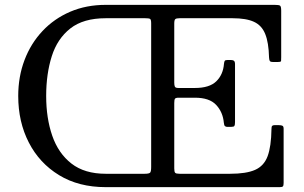

<svg xmlns="http://www.w3.org/2000/svg" viewBox="-20 -770 1252 790"><path d="M55 -375C55 -304 69.5 -240.2 98.5 -183.8C127.5 -127.2 168.9 -82.5 222.8 -49.5C276.6 -16.5 340.7 0 415 0H1131C1137.7 0 1142 -1.1 1144 -3.2C1146 -5.4 1147 -10 1147 -17V-240C1147 -246.7 1145.4 -250.8 1142.2 -252.5C1139.1 -254.2 1134.3 -255 1128 -255H1109C1104.7 -255 1101.6 -254 1099.8 -252C1097.9 -250 1097 -245.7 1097 -239C1096.3 -191 1091 -153.7 1081 -127C1071 -100.3 1053.8 -81.7 1029.5 -71C1005.2 -60.3 971 -55 927 -55H719C709.3 -55 703.2 -56.3 700.8 -59C698.2 -61.7 697 -67.7 697 -77V-346C697 -355 698 -360.9 700 -363.8C702 -366.6 707.3 -368 716 -368H782C821.7 -368 850.8 -358.2 869.2 -338.5C887.8 -318.8 898.3 -294.3 901 -265C901.7 -257.3 903.3 -252.6 906 -250.8C908.7 -248.9 911.5 -248 914.5 -248H931C938.3 -248 942.8 -249.3 944.5 -252C946.2 -254.7 947 -260 947 -268V-508C947 -518 941.8 -523 931.5 -523H915C910 -523 906.7 -522 905 -520C903.3 -518 902.2 -513.7 901.5 -507C899.2 -477.7 888.7 -453.8 870 -435.5C851.3 -417.2 822 -408 782 -408H714C706 -408 701.2 -409.8 699.5 -413.5C697.8 -417.2 697 -422.7 697 -430V-673C697 -682.7 698.4 -688.8 701.2 -691.2C704.1 -693.8 710 -695 719 -695H937C974.3 -695 1003.7 -690.1 1025 -680.2C1046.3 -670.4 1061.8 -653.8 1071.2 -630.2C1080.8 -606.8 1086 -574.7 1087 -534C1087.3 -527.7 1088.2 -522.9 1089.8 -519.8C1091.2 -516.6 1095.7 -515 1103 -515H1123C1131.7 -515 1136.2 -516.3 1136.5 -519C1136.8 -521.7 1137 -527 1137 -535V-726C1137 -737.7 1135.4 -744.6 1132.2 -746.8C1129.1 -748.9 1121.7 -750 1110 -750H415C361.7 -750 313 -740.6 269 -721.8C225 -702.9 187 -676.5 155 -642.5C123 -608.5 98.3 -568.8 81 -523.2C63.7 -477.8 55 -428.3 55 -375ZM577.5 -695C587.8 -695 594.5 -694.1 597.5 -692.2C600.5 -690.4 602 -684.3 602 -674V-83C602 -70.7 600.6 -62.9 597.8 -59.8C594.9 -56.6 587.3 -55 575 -55H415C357 -55 310 -69 274 -97C238 -125 211.7 -163.2 195 -211.5C178.3 -259.8 170 -314.3 170 -375C170 -435.7 177.7 -490.2 193 -538.5C208.3 -586.8 233.8 -625 269.5 -653C305.2 -681 353.7 -695 415 -695Z"/></svg>

Font: Besley*
Style: Regular
Weight: 400
Designer: Owen Earl
Foundry: indestructible type*
Version: Version 3.000; ttfautohint (v1.8.3)